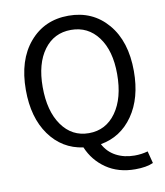

<svg xmlns="http://www.w3.org/2000/svg" viewBox="-90 -742 845 982"><g transform="rotate(-10 332.0 -251.5)"><path d="M332 -58.1Q420.4 -58.1 473.1 -132.1Q525.9 -206.1 525.9 -331.1Q525.9 -452.6 473.1 -523.4Q420.4 -594.2 332 -594.2Q243.7 -594.2 191.4 -523.4Q139.2 -452.6 139.2 -331.1Q139.2 -206.1 191.7 -132.1Q244.1 -58.1 332 -58.1ZM533.2 165Q445.8 165 383.3 122.3Q320.8 79.6 291 8.8Q182.1 -6.3 116.9 -97.2Q51.8 -188 51.8 -331.1Q51.8 -486.3 129.2 -577.1Q206.5 -668 332 -668Q457.5 -668 535.2 -576.9Q612.8 -485.8 612.8 -331.1Q612.8 -190.9 549.8 -100.6Q486.8 -10.3 381.8 7.8Q403.8 50.3 446 72.8Q488.3 95.2 542 95.2Q578.1 95.2 610.8 85.9L627 148.9Q591.8 165 533.2 165Z"/></g></svg>

Font: Source Sans Pro
Style: Regular
Weight: 400
Designer: Paul D. Hunt
Foundry: Adobe Systems Incorporated
Version: Version 3.006;hotconv 1.0.111;makeotfexe 2.5.65597